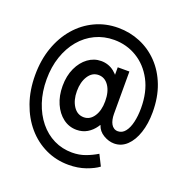

<svg xmlns="http://www.w3.org/2000/svg" viewBox="-149 -865 1098 1134"><g transform="rotate(20 400.5 -297.5)"><path d="M401.9 133.8Q324.7 133.8 258.1 102.3Q191.4 70.8 141.8 13.2Q92.3 -44.4 64.5 -123.5Q36.6 -202.6 36.6 -297.9Q36.6 -392.1 64.2 -470.7Q91.8 -549.3 141.4 -606.7Q190.9 -664.1 258.1 -695.8Q325.2 -727.5 404.3 -727.5Q477.1 -727.5 542.2 -700.4Q607.4 -673.3 657.5 -621.3Q707.5 -569.3 735.8 -495.6Q764.2 -421.9 764.2 -327.6Q764.2 -255.4 745.1 -198.5Q726.1 -141.6 691.9 -109.1Q657.7 -76.7 612.3 -76.7Q578.6 -76.7 545.2 -96.4Q511.7 -116.2 500.5 -151.4H468.8L481 -196.3V-417L466.3 -458.5H479.5V-507.3H552.7V-240.7Q552.7 -222.2 556.2 -206.1Q559.6 -189.9 566.4 -178Q573.2 -166 584 -159.2Q594.7 -152.3 608.4 -152.3Q635.7 -152.3 654.3 -175.8Q672.9 -199.2 682.1 -239Q691.4 -278.8 691.4 -327.1Q691.4 -428.7 652.6 -501.5Q613.8 -574.2 548.8 -613.3Q483.9 -652.3 405.8 -652.3Q341.8 -652.3 287.4 -626.5Q232.9 -600.6 193.1 -553Q153.3 -505.4 131.1 -440.4Q108.9 -375.5 108.9 -297.4Q108.9 -219.2 130.6 -154.1Q152.3 -88.9 191.2 -41Q230 6.8 282.5 32.7Q335 58.6 397 58.6Q441.9 58.6 480.2 44.4Q518.6 30.3 552.2 9.8L586.4 78.1Q559.1 99.1 510.3 116.5Q461.4 133.8 401.9 133.8ZM376 -76.7Q328.6 -76.7 291.3 -105Q253.9 -133.3 232.4 -182.1Q210.9 -231 210.9 -292.5Q210.9 -356.4 233.6 -405.3Q256.3 -454.1 293.7 -481.4Q331.1 -508.8 376 -508.8Q422.4 -508.8 458 -480.7Q493.7 -452.6 514.2 -404.3Q534.7 -356 534.7 -294.4Q534.7 -250 523.9 -210.7Q513.2 -171.4 492.4 -141.4Q471.7 -111.3 442.4 -94Q413.1 -76.7 376 -76.7ZM391.1 -161.1Q429.7 -161.1 454.1 -197.8Q478.5 -234.4 478.5 -293Q478.5 -353.5 453.9 -389.6Q429.2 -425.8 389.6 -425.8Q349.6 -425.8 325.2 -387.9Q300.8 -350.1 300.8 -293Q300.8 -235.8 325.4 -198.5Q350.1 -161.1 391.1 -161.1Z"/></g></svg>

Font: Reddit Sans Condensed Medium
Style: Regular
Weight: 500
Designer: Stephen Hutchings
Foundry: Reddit
Version: Version 1.014